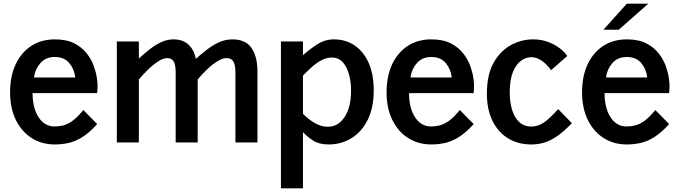

<svg xmlns="http://www.w3.org/2000/svg" viewBox="-20 -776 3702 1046"><path d="M279 11Q207.5 11 152.5 -24Q97.5 -59 66.2 -123Q35 -187 35 -273Q35 -360.5 65.2 -425.2Q95.5 -490 150.2 -525.8Q205 -561.5 278.5 -561.5Q342.5 -561.5 384.8 -539.8Q427 -518 452.5 -485.2Q478 -452.5 490.8 -417Q503.5 -381.5 507.5 -353Q511.5 -324.5 511.5 -312.5Q511.5 -295 510.8 -285Q510 -275 509 -268.5H157.5Q157.5 -187.5 190.2 -137.2Q223 -87 277.5 -87Q300.5 -87 324.2 -92.8Q348 -98.5 374.8 -117.5Q401.5 -136.5 434 -176.5L509.5 -100Q466.5 -52.5 428 -28.8Q389.5 -5 352.8 3Q316 11 279 11ZM165.5 -354H390Q385.5 -398 358 -431.8Q330.5 -465.5 278.5 -465.5Q228.5 -465.5 199.5 -431.5Q170.5 -397.5 165.5 -354Z M616.5 0V-550H736.5V-457Q764 -482.5 794.2 -506.5Q824.5 -530.5 857.5 -546Q890.5 -561.5 925.5 -561.5Q978 -561.5 1008.8 -531Q1039.5 -500.5 1046.5 -455Q1075 -480.5 1106.5 -505Q1138 -529.5 1172.8 -545.5Q1207.5 -561.5 1246 -561.5Q1318 -561.5 1350.2 -514.8Q1382.5 -468 1382.5 -387V0H1262.5V-383.5Q1262.5 -420.5 1251.8 -440Q1241 -459.5 1215 -459.5Q1192 -459.5 1163.2 -441.5Q1134.5 -423.5 1106.5 -396.5Q1078.5 -369.5 1057 -343V0H937V-383.5Q937 -420.5 926.8 -440Q916.5 -459.5 891.5 -459.5Q869.5 -459.5 841.8 -441.5Q814 -423.5 786.2 -396.5Q758.5 -369.5 736.5 -343V0Z M1770 11Q1719.5 11 1687.2 -9.5Q1655 -30 1630.5 -56V250H1510.5V-550H1630.5V-475Q1663.5 -505 1706.5 -533.2Q1749.5 -561.5 1799.5 -561.5Q1862.5 -561.5 1911.5 -528.8Q1960.5 -496 1988.2 -434Q2016 -372 2016 -283.5Q2016 -190 1983.8 -124.2Q1951.5 -58.5 1895.8 -23.8Q1840 11 1770 11ZM1766 -85.5Q1822 -85.5 1857.2 -138.2Q1892.5 -191 1892.5 -283.5Q1892.5 -329.5 1881.5 -370.2Q1870.5 -411 1847.5 -436.8Q1824.5 -462.5 1788 -462.5Q1757.5 -462.5 1729.5 -447Q1701.5 -431.5 1676.5 -408.8Q1651.5 -386 1630.5 -364V-156Q1663.5 -123.5 1696.8 -104.5Q1730 -85.5 1766 -85.5Z M2330 11Q2258.5 11 2203.5 -24Q2148.5 -59 2117.2 -123Q2086 -187 2086 -273Q2086 -360.5 2116.2 -425.2Q2146.5 -490 2201.2 -525.8Q2256 -561.5 2329.5 -561.5Q2393.5 -561.5 2435.8 -539.8Q2478 -518 2503.5 -485.2Q2529 -452.5 2541.8 -417Q2554.5 -381.5 2558.5 -353Q2562.5 -324.5 2562.5 -312.5Q2562.5 -295 2561.8 -285Q2561 -275 2560 -268.5H2208.5Q2208.5 -187.5 2241.2 -137.2Q2274 -87 2328.5 -87Q2351.5 -87 2375.2 -92.8Q2399 -98.5 2425.8 -117.5Q2452.5 -136.5 2485 -176.5L2560.5 -100Q2517.5 -52.5 2479 -28.8Q2440.5 -5 2403.8 3Q2367 11 2330 11ZM2216.5 -354H2441Q2436.5 -398 2409 -431.8Q2381.5 -465.5 2329.5 -465.5Q2279.5 -465.5 2250.5 -431.5Q2221.5 -397.5 2216.5 -354Z M2874.5 11Q2803 11 2748.5 -22Q2694 -55 2663.2 -117.2Q2632.5 -179.5 2632.5 -266Q2632.5 -368.5 2669 -433.8Q2705.5 -499 2763.2 -530.2Q2821 -561.5 2884 -561.5Q2929 -561.5 2966 -547.5Q3003 -533.5 3029.8 -512.8Q3056.5 -492 3070.5 -471L2982 -393.5Q2972.5 -408 2956.2 -424.5Q2940 -441 2918.8 -452.8Q2897.5 -464.5 2874.5 -464.5Q2845 -464.5 2818 -444.8Q2791 -425 2774 -382.8Q2757 -340.5 2757 -272Q2757 -219.5 2770 -177.2Q2783 -135 2809 -110.8Q2835 -86.5 2874.5 -86.5Q2910.5 -86.5 2942 -107.8Q2973.5 -129 3021 -181.5L3095.5 -105Q3050.5 -58 3013.5 -33Q2976.5 -8 2943 1.5Q2909.5 11 2874.5 11Z M3395 11Q3323.5 11 3268.5 -24Q3213.5 -59 3182.2 -123Q3151 -187 3151 -273Q3151 -360.5 3181.2 -425.2Q3211.5 -490 3266.2 -525.8Q3321 -561.5 3394.5 -561.5Q3458.5 -561.5 3500.8 -539.8Q3543 -518 3568.5 -485.2Q3594 -452.5 3606.8 -417Q3619.5 -381.5 3623.5 -353Q3627.5 -324.5 3627.5 -312.5Q3627.5 -295 3626.8 -285Q3626 -275 3625 -268.5H3273.5Q3273.5 -187.5 3306.2 -137.2Q3339 -87 3393.5 -87Q3416.5 -87 3440.2 -92.8Q3464 -98.5 3490.8 -117.5Q3517.5 -136.5 3550 -176.5L3625.5 -100Q3582.5 -52.5 3544 -28.8Q3505.5 -5 3468.8 3Q3432 11 3395 11ZM3281.5 -354H3506Q3501.5 -398 3474 -431.8Q3446.5 -465.5 3394.5 -465.5Q3344.5 -465.5 3315.5 -431.5Q3286.5 -397.5 3281.5 -354ZM3267.5 -614 3395 -756H3512L3351 -614Z"/></svg>

Font: Junction SemiBold
Style: Regular
Weight: 600
Designer: Caroline Hadilaksono
Foundry: Caroline Hadilaksono, Tyler Finck, The League of Moveable Type
Version: Version 2.000; ttfautohint (v1.8.3)